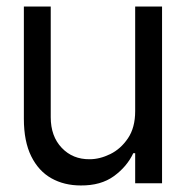

<svg xmlns="http://www.w3.org/2000/svg" viewBox="-20 -566 574 593"><path d="M397.5 -222.7V-545.9H480.5V0H397.5V-92.8H391.6Q372.1 -51.3 331.8 -22Q291.5 7.3 229.5 6.8Q178.2 6.8 138.7 -15.4Q99.1 -37.6 76.4 -83.5Q53.7 -129.4 53.7 -199.2V-545.9H136.7V-204.1Q136.7 -145 170.7 -109.4Q204.6 -73.7 256.8 -74.2Q288.1 -74.2 320.6 -90.1Q353 -106 375.2 -138.9Q397.5 -171.9 397.5 -222.7Z"/></svg>

Font: Inter Tight
Style: Regular
Weight: 400
Designer: Rasmus Andersson
Foundry: rsms
Version: Version 3.002